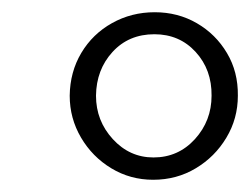

<svg xmlns="http://www.w3.org/2000/svg" viewBox="-20 -810 409 314"><path d="M230.5 -516Q193 -516 162 -534.8Q131 -553.5 112.5 -585Q94 -616.5 94 -653.5Q94.5 -692.5 113 -723.5Q131.5 -754.5 163.2 -772.2Q195 -790 233 -790Q271 -790 302 -772Q333 -754 351.2 -723.2Q369.5 -692.5 369 -653.5Q369 -616 350.2 -584.8Q331.5 -553.5 300.2 -534.8Q269 -516 230.5 -516ZM231 -552.5Q271.5 -552.5 298.8 -582.5Q326 -612.5 326 -653.5Q326.5 -696 300 -725Q273.5 -754 232.5 -754Q190.5 -754 164 -725Q137.5 -696 137 -653.5Q137 -612.5 164.5 -582.5Q192 -552.5 231 -552.5Z"/></svg>

Font: Merriweather 120pt Light
Style: Italic
Weight: 300
Italic angle: -7.8°
Version: Version 2.101